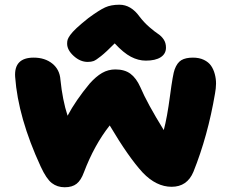

<svg xmlns="http://www.w3.org/2000/svg" viewBox="-20 -872 975 810"><path d="M350.1 -610.8Q318.4 -610.8 290.8 -636Q263.2 -661.1 263.2 -688Q263.2 -697.8 265.4 -704.8Q267.6 -711.9 276.1 -724.1Q284.7 -736.3 303.2 -753.7Q321.8 -771 353 -795.9Q398.9 -829.6 423.6 -840.8Q448.2 -852.1 483.9 -852.1Q532.7 -852.1 568.8 -801.8Q587.9 -776.9 610.6 -757.3Q633.3 -737.8 647.2 -728.8Q661.1 -719.7 670.7 -705.3Q680.2 -690.9 680.2 -670.9Q680.2 -645 658 -630.6Q635.7 -616.2 595.2 -616.2Q563.5 -616.2 532.2 -632.6Q501 -648.9 463.9 -689Q427.7 -652.3 406.2 -635.3Q384.8 -618.2 374.8 -614.5Q364.7 -610.8 350.1 -610.8ZM704.1 -84Q639.2 -84 582 -144Q522.5 -208.5 442.9 -342.8Q377.9 -260.7 334 -145Q321.8 -111.3 303.2 -96.7Q284.7 -82 252.9 -82Q221.7 -82 198.7 -99.6Q175.8 -117.2 151.9 -168.9Q56.2 -376 43.9 -547.9Q38.6 -628.9 122.1 -628.9Q169.4 -628.9 200.7 -603.8Q231.9 -578.6 234.9 -536.1Q243.7 -449.7 265.1 -383.8Q299.3 -448.2 357.9 -519Q384.8 -549.3 410.6 -564.2Q436.5 -579.1 466.8 -579.1Q506.3 -579.1 530.8 -560.5Q555.2 -542 571.8 -504.9Q601.1 -436 670.9 -323.2Q685.1 -376 697.3 -468.3Q709.5 -560.5 716.8 -579.1Q727.1 -607.4 745.1 -618.2Q763.2 -628.9 793.9 -628.9Q820.8 -628.9 840.3 -619.4Q859.9 -609.9 870.4 -594.7Q880.9 -579.6 886.2 -559.3Q891.6 -539.1 891.4 -519Q891.1 -499 887.2 -478Q856.9 -298.8 795.9 -147Q769.5 -84 704.1 -84Z"/></svg>

Font: Shantell Sans Irregular Bouncy
Style: Regular
Weight: 800
Designer: Stephen Nixon, Anya Danilova, Shantell Martin
Foundry: Arrow Type
Version: Version 1.006;[9816181b4]